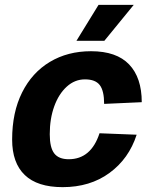

<svg xmlns="http://www.w3.org/2000/svg" viewBox="-20 -759 624 791"><path d="M238 12Q134 12 82 -38Q30 -88 30 -184Q30 -296 71 -378Q112 -460 185.5 -504Q259 -548 355 -548Q460 -548 512 -493.5Q564 -439 564 -338L409 -331Q409 -385 391 -408.5Q373 -432 330 -432Q288 -432 255 -402Q222 -372 203.5 -321Q185 -270 185 -206Q185 -151 203.5 -127Q222 -103 263 -103Q355 -103 390 -210L543 -204Q511 -105 431 -46.5Q351 12 238 12ZM295 -591 386 -739H531L410 -591Z"/></svg>

Font: Geist
Style: Bold Italic
Weight: 700
Italic angle: -12°
Designer: Basement.studio, Andrés Briganti, Mateo Zaragoza
Foundry: Basement.studio, Vercel, Andrés Briganti, Guido Ferreyra, Mateo Zaragoza
Version: Version 1.500; ttfautohint (v1.8.4.7-5d5b)